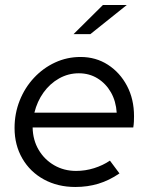

<svg xmlns="http://www.w3.org/2000/svg" viewBox="-20 -736 592 765"><path d="M280 9Q210 9 155 -21Q100 -51 69 -104.5Q38 -158 38 -226Q38 -284 58.5 -335.5Q79 -387 115.5 -426Q152 -465 199.5 -487Q247 -509 301 -509Q362 -509 410 -478Q458 -447 486 -394Q514 -341 514 -273Q514 -263 513.5 -251.5Q513 -240 511 -228H110Q111 -178 134 -139Q157 -100 196 -77.5Q235 -55 283 -55Q320 -55 355 -66Q390 -77 418 -96L456 -45Q415 -17 372 -4Q329 9 280 9ZM117 -287H445Q442 -333 422 -368Q402 -403 369 -423.5Q336 -444 294 -444Q252 -444 215.5 -423.5Q179 -403 153.5 -367.5Q128 -332 117 -287ZM273 -600 390 -716H485L340 -600Z"/></svg>

Font: Red Hat Display VF
Style: Italic
Weight: 300
Italic angle: -12°
Designer: Pentagram, MCKL
Foundry: Pentagram, MCKL
Version: Version 1.023